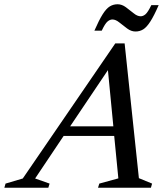

<svg xmlns="http://www.w3.org/2000/svg" viewBox="-88 -882 782 902"><path d="M564.5 -45 626.5 -19.5 621 0H372.5L378.5 -19.5L468 -44L448.5 -243.5H211L77 -43.5L145 -19.5L139 0H-67.5L-62 -19.5L19 -43.5L453.5 -678H497.5ZM241.5 -288.5H444.5L419 -552.5ZM657.5 -858Q635.5 -807.5 618.2 -780.8Q601 -754 584.8 -744Q568.5 -734 548.5 -734Q528.5 -734 509.5 -748Q490.5 -762 473 -776.2Q455.5 -790.5 440 -790.5Q428.5 -790.5 417 -780.8Q405.5 -771 390 -738H355.5Q377.5 -788.5 394.5 -815.2Q411.5 -842 428 -852Q444.5 -862 464.5 -862Q484.5 -862 503.5 -848Q522.5 -834 539.8 -819.8Q557 -805.5 573 -805.5Q584.5 -805.5 595.8 -815.2Q607 -825 623 -858Z"/></svg>

Font: Newsreader Text Medium
Style: Italic
Weight: 500
Italic angle: -17°
Designer: Hugues Gentile
Foundry: Production Type
Version: Version 1.001